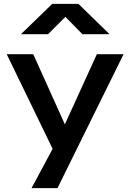

<svg xmlns="http://www.w3.org/2000/svg" viewBox="-20 -779 679 999"><path d="M15 -497H153L368 -20L256 0ZM623 -497 279 200H144L291 -74L484 -497ZM388 -759 550 -601H409L279 -733L361 -732L230 -601H89L252 -759Z"/></svg>

Font: Syne
Style: Bold
Weight: 700
Designer: Lucas Descroix
Foundry: Bonjour Monde
Version: Version 2.200